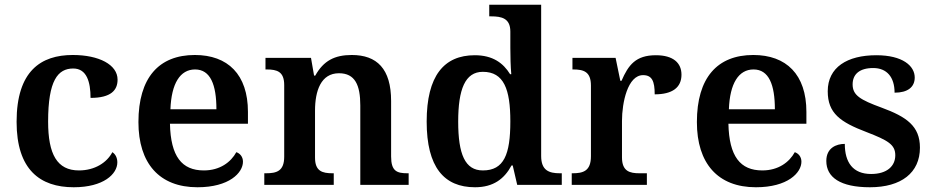

<svg xmlns="http://www.w3.org/2000/svg" viewBox="-20 -780 3937 810"><path d="M291 10C417 10 475 -46 475 -95C475 -113 468 -129 454 -138C431 -94 380 -61 313 -61C221 -61 183 -129 183 -267C183 -441 224 -491 289 -491C346 -491 362 -434 362 -367C449 -367 476 -400 476 -444C476 -507 398 -548 287 -548C153 -548 50 -481 50 -266C50 -64 149 10 291 10Z M813 10C947 10 1005 -51 1005 -98C1005 -119 992 -133 977 -138C954 -96 908 -61 840 -61C747 -61 700 -120 697 -258H1026V-308C1026 -466 941 -548 802 -548C650 -548 564 -452 564 -265C564 -91 652 10 813 10ZM893 -319H699C703 -428 740 -487 803 -487C868 -487 893 -422 893 -319Z M1095 0H1388V-49H1383C1339 -49 1309 -58 1309 -115V-313C1309 -397 1334 -471 1410 -471C1478 -471 1500 -421 1500 -335V0H1704V-49H1699C1654 -49 1630 -58 1630 -120V-354C1630 -490 1570 -548 1464 -548C1392 -548 1345 -524 1310 -461H1305L1292 -536H1100V-487H1105C1149 -487 1179 -478 1179 -421V-119C1179 -58 1147 -49 1102 -49H1095Z M1984 10C2062 10 2108 -26 2138 -82H2143L2162 0H2350V-49H2342C2296 -49 2263 -61 2263 -122V-760H2044V-711H2052C2096 -711 2133 -703 2133 -647V-578C2133 -544 2134 -499 2137 -467H2132C2103 -514 2059 -547 1983 -547C1853 -547 1780 -460 1780 -267C1780 -75 1853 10 1984 10ZM2017 -61C1942 -61 1913 -129 1913 -267C1913 -403 1942 -477 2017 -477C2106 -477 2133 -403 2133 -268C2133 -128 2106 -61 2017 -61Z M2392 0H2709V-49H2678C2637 -49 2604 -57 2604 -116V-270C2604 -347 2628 -463 2693 -463C2731 -463 2742 -437 2742 -382C2817 -382 2855 -411 2855 -465C2855 -514 2821 -547 2747 -547C2662 -547 2631 -506 2602 -439H2597L2577 -536H2395V-487H2398C2442 -487 2473 -478 2473 -419V-121C2473 -58 2440 -49 2395 -49H2392Z M3169 10C3303 10 3361 -51 3361 -98C3361 -119 3348 -133 3333 -138C3310 -96 3264 -61 3196 -61C3103 -61 3056 -120 3053 -258H3382V-308C3382 -466 3297 -548 3158 -548C3006 -548 2920 -452 2920 -265C2920 -91 3008 10 3169 10ZM3249 -319H3055C3059 -428 3096 -487 3159 -487C3224 -487 3249 -422 3249 -319Z M3650 10C3782 10 3861 -51 3861 -157C3861 -248 3805 -287 3699 -326C3609 -359 3577 -378 3577 -424C3577 -466 3605 -493 3664 -493C3721 -493 3754 -455 3754 -389C3810 -389 3839 -413 3839 -453C3839 -502 3788 -547 3677 -547C3554 -547 3472 -496 3472 -395C3472 -302 3525 -265 3635 -223C3726 -188 3757 -170 3757 -125C3757 -80 3723 -46 3655 -46C3578 -46 3544 -95 3544 -173C3508 -173 3466 -156 3466 -101C3466 -32 3525 10 3650 10Z"/></svg>

Font: Noto Serif Gurmukhi SemiBold
Style: Regular
Weight: 600
Designer: Vaibhav Singh and the Monotype Design Team
Foundry: Monotype Imaging Inc.
Version: Version 2.004